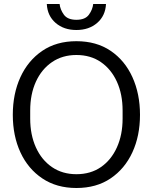

<svg xmlns="http://www.w3.org/2000/svg" viewBox="-20 -928 764 960"><path d="M362 12Q263 12 191.5 -36Q120 -84 82 -166.5Q44 -249 44 -354Q44 -459 82 -542Q120 -625 191 -673.5Q262 -722 362 -722Q462 -722 533 -674Q604 -626 642 -542.5Q680 -459 680 -354Q680 -249 642 -166.5Q604 -84 533 -36Q462 12 362 12ZM362 -57Q433 -57 484.5 -92.5Q536 -128 564.5 -191Q593 -254 593 -335V-375Q593 -457 564.5 -519.5Q536 -582 484.5 -617.5Q433 -653 362 -653Q292 -653 240 -617.5Q188 -582 159.5 -519.5Q131 -457 131 -375V-335Q131 -254 159.5 -191Q188 -128 240 -92.5Q292 -57 362 -57ZM362 -778Q299 -778 258 -813.5Q217 -849 214 -908H278Q281 -880 299.5 -854.5Q318 -829 362 -829Q406 -829 424.5 -854.5Q443 -880 446 -908H510Q507 -849 466 -813.5Q425 -778 362 -778Z"/></svg>

Font: Special Gothic
Style: Regular
Weight: 400
Designer: Alistair McCready
Foundry: Monolith
Version: Version 1.010; ttfautohint (v1.8.4.7-5d5b)